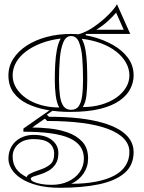

<svg xmlns="http://www.w3.org/2000/svg" viewBox="-20 -676 684 911"><path d="M265 215Q203 215 157 203Q111 191 80.5 171Q50 151 35 126.5Q20 102 20 77Q20 44 35 18.5Q50 -7 77.5 -21.5Q105 -36 140 -36Q196 -36 226.5 -11.5Q257 13 257 50Q257 82 244 102Q231 122 211.5 133.5Q192 145 172 151Q152 157 139 161.5Q126 166 126 172Q126 180 139.5 186.5Q153 193 175.5 197Q198 201 225 201Q270 201 304.5 184.5Q339 168 358.5 140Q378 112 378 76Q378 43 361 19Q344 -5 309.5 -20.5Q275 -36 220.5 -43.5Q166 -51 91 -51V-66L227 -161L236 -155L202 -132L212 -122Q289 -122 352.5 -115Q416 -108 465 -94Q514 -80 547 -60Q580 -40 597 -13.5Q614 13 614 45Q614 108 571 145Q528 182 449.5 198.5Q371 215 265 215ZM312 -145Q255 -145 202.5 -154.5Q150 -164 109 -184Q68 -204 44 -237Q20 -270 20 -318Q20 -361 43 -397Q66 -433 106.5 -459.5Q147 -486 201 -500.5Q255 -515 317 -515Q367 -515 419 -501.5Q471 -488 515.5 -463Q560 -438 587 -401.5Q614 -365 614 -318Q614 -286 598.5 -255Q583 -224 548 -199Q513 -174 455 -159.5Q397 -145 312 -145ZM317 -155Q341 -155 353 -171.5Q365 -188 369.5 -220Q374 -252 374 -298Q374 -352 370.5 -399Q367 -446 355 -475.5Q343 -505 317 -505Q293 -505 280.5 -475.5Q268 -446 264 -399Q260 -352 260 -298Q260 -253 264.5 -221Q269 -189 281.5 -172Q294 -155 317 -155ZM387 -495 320 -509Q345 -509 372.5 -520Q400 -531 426 -549Q452 -567 474.5 -587Q497 -607 513 -625.5Q529 -644 535 -656L598 -515H387ZM107 165Q107 157 121 149Q135 141 171 129Q196 121 216.5 105.5Q237 90 237 54Q237 21 213.5 2.5Q190 -16 140 -16Q93 -16 66.5 8Q40 32 40 67Q40 83 44 97Q48 111 56 123.5Q64 136 77 146Q90 156 107 165ZM318 196Q384 196 435.5 186Q487 176 522.5 157Q558 138 576 109.5Q594 81 594 45Q594 10 568.5 -17.5Q543 -45 493 -64Q443 -83 370.5 -92.5Q298 -102 204 -102L193 -113L148 -82L133 -71Q169 -71 214 -66.5Q259 -62 301 -47.5Q343 -33 370.5 -3.5Q398 26 398 76Q398 115 376.5 147Q355 179 318 196ZM261 -166Q249 -188 244.5 -222Q240 -256 240 -298Q240 -336 242 -372.5Q244 -409 250 -440.5Q256 -472 268 -493Q218 -487 176 -471Q134 -455 103.5 -432Q73 -409 56.5 -380Q40 -351 40 -318Q40 -286 57 -258.5Q74 -231 104 -210Q134 -189 174.5 -177.5Q215 -166 261 -166ZM373 -168Q420 -168 460 -179.5Q500 -191 530 -211.5Q560 -232 577 -259.5Q594 -287 594 -318Q594 -350 577.5 -379Q561 -408 531 -431.5Q501 -455 459.5 -470.5Q418 -486 368 -492Q380 -470 385.5 -439Q391 -408 392.5 -371.5Q394 -335 394 -298Q394 -256 390 -222.5Q386 -189 373 -168ZM437 -535H567L531 -616Q515 -597 491.5 -575.5Q468 -554 437 -535Z"/></svg>

Font: Kalnia Glaze Thin
Style: Regular
Weight: 100
Version: Version 1.110